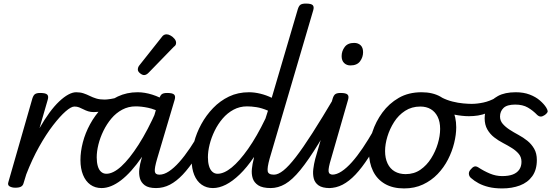

<svg xmlns="http://www.w3.org/2000/svg" viewBox="-20 -1035 3100 1074"><path d="M65 15Q48 15 34.5 8Q21 1 27 -17L161 -484Q167 -503 176.5 -509Q186 -515 205 -515Q235 -515 244 -506Q253 -497 247 -477L201 -318Q229 -367 256.5 -404.5Q284 -442 311 -467.5Q338 -493 362 -506Q386 -519 406 -519Q425 -519 432.5 -507Q440 -495 438.5 -479Q437 -463 426 -451Q415 -439 396 -439Q378 -439 347 -412Q316 -385 277 -334.5Q238 -284 199 -214.5Q160 -145 127 -60L112 -11Q109 2 98.5 8.5Q88 15 65 15Z M504 -408Q487 -408 473 -412.5Q459 -417 446.5 -423.5Q434 -430 422.5 -434.5Q411 -439 397 -439Q378 -439 370.5 -451Q363 -463 364 -479Q365 -495 376 -507Q387 -519 406 -519Q429 -519 447 -513Q465 -507 482 -498.5Q499 -490 518.5 -484Q538 -478 565 -478Q578 -478 600 -481.5Q622 -485 631 -489Q641 -494 649 -489.5Q657 -485 660 -476Q663 -467 661 -458Q659 -449 648 -444Q632 -436 607 -427.5Q582 -419 555.5 -413.5Q529 -408 504 -408Z M548 17Q512 17 485.5 -2Q459 -21 444.5 -56.5Q430 -92 430 -140Q430 -187 443.5 -239Q457 -291 484 -340.5Q511 -390 549.5 -430.5Q588 -471 638.5 -495Q689 -519 750 -519Q789 -519 832 -505.5Q875 -492 911 -468L895 -398Q847 -424 809 -432Q771 -440 739 -440Q698 -440 663.5 -421.5Q629 -403 603 -372Q577 -341 558.5 -303Q540 -265 530.5 -226.5Q521 -188 521 -155Q521 -127 527 -106Q533 -85 545.5 -74Q558 -63 575 -63Q613 -63 658.5 -104.5Q704 -146 755 -225.5Q806 -305 856 -418L892 -376Q834 -244 774 -157Q714 -70 657 -26.5Q600 17 548 17ZM853 17Q811 17 790 1.5Q769 -14 762.5 -38Q756 -62 759.5 -90.5Q763 -119 771 -145L871 -484Q877 -503 886.5 -509Q896 -515 915 -515Q945 -515 954 -506Q963 -497 957 -477L859 -147Q844 -96 846 -77Q848 -58 871 -58Q885 -58 892 -46.5Q899 -35 897.5 -20.5Q896 -6 885 5.5Q874 17 853 17Z M853 17Q839 17 832.5 5.5Q826 -6 827.5 -20.5Q829 -35 840 -46.5Q851 -58 872 -58Q897 -58 925 -76.5Q953 -95 982.5 -128Q1012 -161 1043 -207Q1074 -253 1106 -309Q1113 -322 1127 -320.5Q1141 -319 1150 -309Q1159 -299 1152 -286Q1112 -210 1075 -153Q1038 -96 1002.5 -58.5Q967 -21 930.5 -2Q894 17 853 17Z M786 -615Q776 -615 763.5 -625Q751 -635 751 -646Q751 -652 753 -658Q755 -664 760 -670L882 -824Q890 -836 897 -839.5Q904 -843 912 -843Q922 -843 934.5 -836Q947 -829 956 -818Q965 -807 965 -796Q965 -788 962 -783Q959 -778 952 -773L813 -630Q799 -615 786 -615Z M1171 17Q1135 17 1108 -2Q1081 -21 1066.5 -56.5Q1052 -92 1052 -140Q1052 -187 1065.5 -239Q1079 -291 1106 -340.5Q1133 -390 1172 -430.5Q1211 -471 1261 -495Q1311 -519 1373 -519Q1403 -519 1436 -511Q1469 -503 1500 -488L1646 -984Q1652 -1003 1661.5 -1009Q1671 -1015 1691 -1015Q1721 -1015 1729.5 -1006Q1738 -997 1732 -977L1488 -147Q1474 -96 1477.5 -77Q1481 -58 1512 -58Q1521 -58 1525.5 -46.5Q1530 -35 1528.5 -20.5Q1527 -6 1519 5.5Q1511 17 1495 17Q1448 17 1424.5 1.5Q1401 -14 1393.5 -38Q1386 -62 1389 -90.5Q1392 -119 1399 -145L1401 -157Q1361 -98 1321 -59.5Q1281 -21 1243.5 -2Q1206 17 1171 17ZM1197 -63Q1233 -63 1276 -98Q1319 -133 1368 -202.5Q1417 -272 1465 -372L1479 -416Q1444 -431 1415 -435.5Q1386 -440 1362 -440Q1321 -440 1286.5 -421.5Q1252 -403 1225.5 -372Q1199 -341 1180.5 -303Q1162 -265 1152.5 -226.5Q1143 -188 1143 -155Q1143 -128 1149 -107Q1155 -86 1167.5 -74.5Q1180 -63 1197 -63Z M1494 17Q1480 17 1473.5 5.5Q1467 -6 1468.5 -20.5Q1470 -35 1481 -46.5Q1492 -58 1513 -58Q1536 -58 1565.5 -81.5Q1595 -105 1634.5 -156Q1674 -207 1727.5 -290.5Q1781 -374 1852 -494Q1860 -508 1874.5 -506.5Q1889 -505 1898.5 -494.5Q1908 -484 1900 -471Q1821 -328 1763 -233.5Q1705 -139 1660 -84Q1615 -29 1575.5 -6Q1536 17 1494 17Z M1824 17Q1783 17 1762 2Q1741 -13 1735 -37Q1729 -61 1732.5 -89.5Q1736 -118 1743 -145L1841 -484Q1847 -503 1856.5 -509Q1866 -515 1885 -515Q1915 -515 1924 -506Q1933 -497 1927 -477L1832 -147Q1816 -95 1818 -76.5Q1820 -58 1843 -58Q1857 -58 1864 -46.5Q1871 -35 1869 -20.5Q1867 -6 1856 5.5Q1845 17 1824 17ZM1940 -669Q1919 -669 1905 -682.5Q1891 -696 1891 -721Q1891 -749 1908 -772Q1925 -795 1961 -795Q1983 -795 1997 -782Q2011 -769 2011 -743Q2011 -715 1994 -692Q1977 -669 1940 -669Z M1819 17Q1805 17 1798.5 5.5Q1792 -6 1793.5 -20.5Q1795 -35 1806 -46.5Q1817 -58 1838 -58Q1863 -58 1891 -76.5Q1919 -95 1948.5 -128Q1978 -161 2009 -207Q2040 -253 2072 -309Q2079 -322 2093 -320.5Q2107 -319 2116 -309Q2125 -299 2118 -286Q2078 -210 2041 -153Q2004 -96 1968.5 -58.5Q1933 -21 1896.5 -2Q1860 17 1819 17Z M2240 19Q2177 19 2133 -6.5Q2089 -32 2066.5 -78.5Q2044 -125 2044 -184Q2044 -238 2063 -296.5Q2082 -355 2119 -405.5Q2156 -456 2210.5 -487.5Q2265 -519 2338 -519Q2400 -519 2443.5 -494.5Q2487 -470 2509.5 -425.5Q2532 -381 2532 -323Q2532 -282 2520.5 -235Q2509 -188 2486 -143Q2463 -98 2428 -61.5Q2393 -25 2346 -3Q2299 19 2240 19ZM2249 -61Q2296 -61 2331.5 -85.5Q2367 -110 2391.5 -149Q2416 -188 2429 -231.5Q2442 -275 2442 -314Q2442 -354 2428 -382Q2414 -410 2389.5 -424.5Q2365 -439 2331 -439Q2283 -439 2246 -415Q2209 -391 2184.5 -352.5Q2160 -314 2147 -271Q2134 -228 2134 -190Q2134 -150 2148 -120.5Q2162 -91 2188 -76Q2214 -61 2249 -61Z M2603 -385Q2566 -385 2520.5 -394Q2475 -403 2433 -429Q2414 -442 2416 -458Q2418 -474 2430 -484.5Q2442 -495 2450 -490Q2479 -475 2511 -467Q2543 -459 2571.5 -456.5Q2600 -454 2618 -454Q2649 -454 2684 -461.5Q2719 -469 2753 -488Q2765 -495 2775 -484Q2785 -473 2784 -456.5Q2783 -440 2763 -430Q2731 -413 2705 -403Q2679 -393 2654.5 -389Q2630 -385 2603 -385Z M2789 19Q2746 19 2713.5 11Q2681 3 2657 -10Q2633 -23 2615 -39Q2605 -47 2603 -60Q2601 -73 2611 -85Q2622 -99 2632 -103Q2642 -107 2655 -99Q2687 -78 2720.5 -64Q2754 -50 2789 -50Q2825 -50 2848.5 -59Q2872 -68 2884.5 -86Q2897 -104 2897 -130Q2897 -156 2882 -174Q2867 -192 2844 -206.5Q2821 -221 2794 -235Q2767 -249 2744 -267Q2721 -285 2706 -311Q2691 -337 2691 -374Q2691 -411 2709 -444Q2727 -477 2765.5 -498Q2804 -519 2865 -519Q2909 -519 2943 -506Q2977 -493 3000 -473Q3023 -453 3035 -434Q3042 -423 3043.5 -414Q3045 -405 3028 -392Q3015 -383 3005 -383Q2995 -383 2985 -392Q2961 -417 2932.5 -433.5Q2904 -450 2862 -450Q2816 -450 2796.5 -431Q2777 -412 2777 -383Q2777 -360 2792 -342.5Q2807 -325 2830 -310Q2853 -295 2880 -280.5Q2907 -266 2930 -247.5Q2953 -229 2968 -203Q2983 -177 2983 -140Q2983 -85 2957.5 -49.5Q2932 -14 2888 2.5Q2844 19 2789 19Z"/></svg>

Font: Playwrite AU NSW
Style: Regular
Weight: 400
Designer: Veronika Burian, José Scaglione
Foundry: TypeTogether
Version: Version 1.002